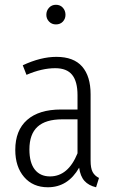

<svg xmlns="http://www.w3.org/2000/svg" viewBox="-20 -772 483 803"><path d="M213.9 -669.9Q196.3 -669.9 185.1 -681.9Q173.8 -693.8 173.8 -710Q173.8 -727.5 185.1 -739.7Q196.3 -752 213.9 -752Q231.9 -752 242.9 -739.7Q253.9 -727.5 253.9 -710Q253.9 -693.4 242.9 -681.6Q231.9 -669.9 213.9 -669.9ZM358.9 -100.1Q358.9 -68.8 367.4 -52.7Q376 -36.6 394 -27.8L381.8 11.2Q350.6 3.9 333.3 -15.4Q315.9 -34.7 311 -70.8Q264.2 11.2 180.2 11.2Q117.7 11.2 80.8 -31.7Q43.9 -74.7 43.9 -145Q43.9 -227.1 93.5 -270.5Q143.1 -314 234.9 -314H304.2V-374Q304.2 -431.2 281.7 -459Q259.3 -486.8 210.9 -486.8Q155.3 -486.8 90.8 -459L75.2 -499Q150.4 -534.2 215.8 -534.2Q288.1 -534.2 323.5 -493.7Q358.9 -453.1 358.9 -377.9ZM189 -34.2Q265.1 -34.2 304.2 -130.9V-272.9H240.2Q170.9 -272.9 137 -241.9Q103 -210.9 103 -147Q103 -91.3 125.7 -62.7Q148.4 -34.2 189 -34.2Z"/></svg>

Font: Fira Sans Compressed Light
Style: Regular
Weight: 300
Width: 1
Designer: Carrois Corporate & Edenspiekermann AG
Foundry: Carrois Corporate GbR & Edenspiekermann AG
Version: Version 4.203;PS 004.203;hotconv 1.0.88;makeotf.lib2.5.64775